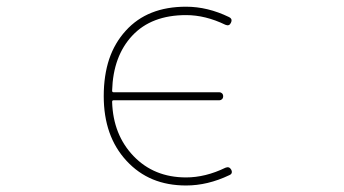

<svg xmlns="http://www.w3.org/2000/svg" viewBox="-20 -575 1040 581"><path d="M543 -13.7Q487.3 -13.7 442.4 -32.2Q397.5 -50.8 362.8 -88.4Q328.1 -126 311 -174.8Q293.9 -223.6 293.9 -284.2Q293.9 -346.7 310.5 -396.5Q327.1 -445.3 360.4 -481.9Q393.6 -518.6 439 -536.6Q484.4 -554.7 543 -554.7Q608.4 -554.7 672.9 -523.4Q680.7 -519.5 680.7 -513.7Q680.7 -509.8 678.7 -505.9Q673.8 -495.1 662.1 -500Q601.6 -529.3 543 -529.3Q438.5 -529.3 380.4 -467.3Q322.3 -405.3 319.3 -300.8Q319.3 -295.9 323.2 -295.9H643.6Q648.4 -295.9 651.9 -292.5Q655.3 -289.1 655.3 -283.7Q655.3 -278.3 651.9 -274.9Q648.4 -271.5 643.6 -271.5H323.2Q319.3 -271.5 319.3 -266.6Q322.3 -167 384.3 -102.5Q446.3 -38.1 543 -38.1Q601.6 -38.1 662.1 -67.4Q673.8 -72.3 679.7 -61.5Q681.6 -57.6 681.6 -54.7Q681.6 -47.9 673.8 -44.9Q608.4 -13.7 543 -13.7Z"/></svg>

Font: Rounded-X Mgen+ 1m thin
Style: Regular
Weight: 100
Designer: [Source Han Sans]
Ryoko NISHIZUKA  (kana & ideographs); Paul D. Hunt (Latin, Greek & Cyrillic); Wenlong ZHANG  (bopomofo
Version: Version 1.059.20150602